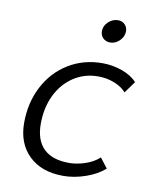

<svg xmlns="http://www.w3.org/2000/svg" viewBox="-80 -750 672 823"><g transform="rotate(10 256.0 -339.0)"><path d="M47 -185Q47 -273 84 -344Q121 -415 186.5 -455Q252 -495 334 -495Q378 -495 420 -480Q462 -465 485 -439L448 -388Q432 -408 398.5 -422Q365 -436 326 -436Q266 -436 218.5 -404.5Q171 -373 144.5 -318Q118 -263 118 -193Q118 -122 155.5 -85.5Q193 -49 266 -49Q299 -49 335.5 -61Q372 -73 397 -96L430 -53Q397 -24 347.5 -7Q298 10 251 10Q156 10 101.5 -43Q47 -96 47 -185ZM307 -630Q307 -653 325.5 -670.5Q344 -688 368 -688Q386 -688 397.5 -676Q409 -664 409 -647Q409 -624 391 -606Q373 -588 350 -588Q331 -588 319 -600Q307 -612 307 -630Z"/></g></svg>

Font: Niramit Light
Style: Italic
Weight: 300
Italic angle: -10°
Designer: Katatrad Aksorn Co.,Ltd.
Foundry: Cadson Demak Co.,Ltd.
Version: Version 1.000; ttfautohint (v1.6)